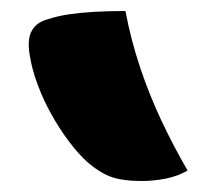

<svg xmlns="http://www.w3.org/2000/svg" viewBox="-20 -777 390 349"><path d="M208 -757Q218 -704 235 -653.5Q252 -603 274 -556.5Q296 -510 321 -467Q304 -457 282 -452.5Q260 -448 238 -448Q203 -448 182 -455.5Q161 -463 137 -484Q121 -499 104.5 -521Q88 -543 73.5 -569Q59 -595 48.5 -623Q38 -651 34 -677Q29 -706 38 -721.5Q47 -737 67 -742Q85 -748 105.5 -751Q126 -754 151.5 -755.5Q177 -757 208 -757Z"/></svg>

Font: Recursive Casual Black
Style: Regular
Weight: 900
Version: Version 1.047